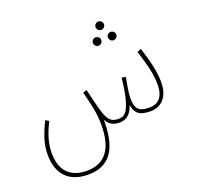

<svg xmlns="http://www.w3.org/2000/svg" viewBox="-142 -756 1175 1141"><g transform="rotate(-20 446.0 -185.5)"><path d="M593 -550C608 -550 620 -562 620 -577C620 -591 608 -603 593 -603C579 -603 567 -591 567 -577C567 -562 579 -550 593 -550ZM546 -467C561 -467 573 -479 573 -494C573 -508 561 -520 546 -520C532 -520 520 -508 520 -494C520 -479 532 -467 546 -467ZM641 -467C656 -467 668 -479 668 -494C668 -508 656 -520 641 -520C627 -520 615 -508 615 -494C615 -479 627 -467 641 -467ZM228 232C384 232 426 113 425 -44C439 -16 463 5 506 5C547 5 579 -12 599 -73C608 -21 630 5 707 5C742 5 822 -15 822 -137C822 -203 803 -277 776 -363L751 -353C785 -245 797 -190 797 -131C797 -39 748 -18 708 -18C633 -18 617 -46 617 -110C617 -144 629 -202 635 -238L610 -242C586 -17 541 -18 506 -18C461 -18 442 -42 423 -108C411 -151 407 -168 389 -244L365 -236C389 -141 401 -91 401 -19C401 83 374 208 228 208C133 208 66 158 66 39C66 -24 85 -83 118 -147L97 -160C51 -67 40 -13 40 38C40 173 117 232 228 232Z"/></g></svg>

Font: Noto Sans Arabic UI XCn Th
Style: Regular
Weight: 100
Width: 2
Designer: Monotype Design Team, Nadine Chahine and Nizar Qandah
Foundry: Monotype Imaging Inc.
Version: Version 2.010